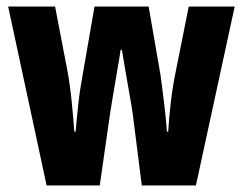

<svg xmlns="http://www.w3.org/2000/svg" viewBox="-20 -569 745 589"><path d="M387 -221Q384 -242 377.5 -278.5Q371 -315 364.5 -353Q358 -391 354 -416H350Q346 -388 339 -349Q332 -310 326.5 -275Q321 -240 318 -223L286 0H123L5 -549H149L186 -356Q194 -315 199.5 -261.5Q205 -208 208 -165H212Q215 -201 220 -247.5Q225 -294 234 -342L270 -549H436L472 -341Q478 -298 484 -247.5Q490 -197 492 -165H496Q498 -201 503.5 -250.5Q509 -300 518 -344L559 -549H700L581 0H415Z"/></svg>

Font: Noto Sans Sinhala ExtraCondensed ExtraBold
Style: Regular
Weight: 800
Width: 2
Designer: Jelle Bosma - Monotype Design Team
Foundry: Monotype Imaging Inc.
Version: Version 2.006; ttfautohint (v1.8.4.7-5d5b)